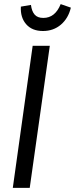

<svg xmlns="http://www.w3.org/2000/svg" viewBox="-20 -910 363 930"><path d="M188 -759.8Q135.3 -759.8 106.7 -792.7Q78.1 -825.7 81.1 -877.9L129.9 -886.2Q133.8 -855.5 147.7 -839.4Q161.6 -823.2 189.9 -823.2Q247.1 -823.2 273.9 -890.1L323.2 -873Q311 -821.3 274.9 -790.5Q238.8 -759.8 188 -759.8ZM221.2 -688 124 0H42L138.2 -688Z"/></svg>

Font: Fira Sans Compressed Book
Style: Italic
Weight: 350
Width: 3
Italic angle: -8°
Designer: Carrois Corporate & Edenspiekermann AG
Foundry: Carrois Corporate GbR & Edenspiekermann AG
Version: Version 4.203;PS 004.203;hotconv 1.0.88;makeotf.lib2.5.64775